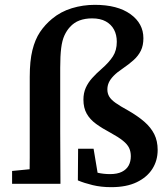

<svg xmlns="http://www.w3.org/2000/svg" viewBox="-20 -760 696 794"><path d="M30 0V-53L132 -63H191V0ZM102 0Q103 -54 103 -108Q103 -162 103 -215V-442Q103 -508 114 -552.5Q125 -597 145.5 -627.5Q166 -658 195 -682Q231 -712 277 -726Q323 -740 372 -740Q466 -740 519.5 -701.5Q573 -663 573 -602Q573 -572 562.5 -550.5Q552 -529 532.5 -511.5Q513 -494 488 -477Q464 -461 450 -446.5Q436 -432 430 -418.5Q424 -405 424 -390Q424 -374 431.5 -361Q439 -348 458 -334.5Q477 -321 510 -303Q550 -280 577 -256.5Q604 -233 618 -205Q632 -177 632 -140Q632 -96 610 -61.5Q588 -27 545.5 -6.5Q503 14 440 14Q398 14 363 5.5Q328 -3 302 -14L303 -145H367L389 -13L327 -66Q356 -52 382 -46Q408 -40 435 -40Q465 -40 484 -49.5Q503 -59 512 -75.5Q521 -92 521 -114Q521 -133 514 -148Q507 -163 488.5 -178Q470 -193 437 -211Q403 -229 377.5 -247.5Q352 -266 338.5 -290Q325 -314 325 -348Q325 -375 334.5 -396.5Q344 -418 361 -437Q378 -456 400 -475Q431 -502 447 -527Q463 -552 463 -587Q463 -616 451.5 -637.5Q440 -659 417.5 -671.5Q395 -684 361 -684Q332 -684 309 -675.5Q286 -667 269 -648Q256 -634 246.5 -613.5Q237 -593 233 -561Q229 -529 229 -480V-215Q229 -162 229.5 -108Q230 -54 230 0Z"/></svg>

Font: Source Serif 4 SemiBold
Style: Regular
Weight: 600
Designer: Frank Grießhammer
Foundry: Adobe Systems Incorporated
Version: Version 4.004;hotconv 1.0.116;makeotfexe 2.5.65601